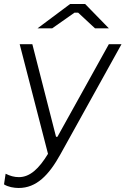

<svg xmlns="http://www.w3.org/2000/svg" viewBox="-35 -740 625 956"><path d="M58 196C146 196 208 133 266 28L570 -520H507L251 -59H244L126 -520H63L204 26C159 100 114 142 59 142C36 142 15 136 -7 125L-15 178C5 191 35 196 58 196ZM507 -599 389 -720H314L152 -599H225L336 -677H354L438 -599Z"/></svg>

Font: Fixel Display 20240404 Light
Style: Italic
Weight: 300
Italic angle: -10°
Designer: AlfaBravo + MacPaw
Foundry: Kyrylo Tkachov, Marchela Mozhyna, Serhii Makarenko, Maria Weinstein, Zakhar Kryvoshyya
Version: Version 1.211;Glyphs 3.2 (3225)